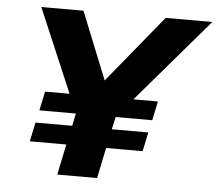

<svg xmlns="http://www.w3.org/2000/svg" viewBox="-51 -756 919 812"><g transform="rotate(5 409.0 -350.0)"><path d="M221 0 248 -130H93L110 -211H266L277 -264H122L139 -345H243L92 -700H271L386 -414L620 -700H818L514 -345H618L601 -264H446L434 -211H589L572 -130H417L390 0Z"/></g></svg>

Font: Red Hat Text VF
Style: Italic
Weight: 400
Italic angle: -12°
Designer: Pentagram, MCKL
Foundry: Pentagram, MCKL
Version: Version 1.023